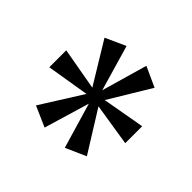

<svg xmlns="http://www.w3.org/2000/svg" viewBox="-87 -864 646 646"><g transform="rotate(-45 236.5 -540.5)"><path d="M39.1 -588.4 71.3 -661.6 218.8 -568.8 193.8 -720.7H274.4L247.6 -569.8L395.5 -659.7L428.2 -587.4L265.1 -540L428.2 -493.2L395.5 -421.4L247.6 -510.7L274.4 -359.4H193.8L217.8 -510.7L71.3 -419.4L39.1 -492.2L201.2 -540Z"/></g></svg>

Font: MUA Office
Style: Regular
Weight: 400
Designer: Khon Soe Zaw Thu
Foundry: Myanmar Unicode
Version: Version 2.10 June 24, 2017